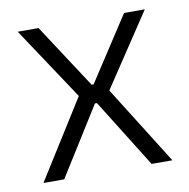

<svg xmlns="http://www.w3.org/2000/svg" viewBox="-62 -549 601 610"><g transform="rotate(-10 238.5 -244.0)"><path d="M30.5 0 195 -262V-244L33.5 -487.5H100.5L235.5 -281H242L376.5 -487.5H443.5L282 -244.5V-262L446.5 0H379.5L242 -220.5H235.5L97.5 0Z"/></g></svg>

Font: Anek Gujarati Medium Light
Style: Regular
Weight: 300
Version: Version 1.003